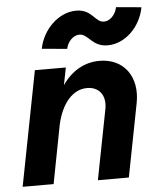

<svg xmlns="http://www.w3.org/2000/svg" viewBox="-53 -788 700 834"><g transform="rotate(-5 297.0 -371.0)"><path d="M399 -303 340 0H475L537 -319C559 -432 498 -516 392 -516C326 -516 269 -483 229 -424L244 -500H109L12 0H147L196 -255C217 -348 266 -403 328 -403C382 -403 411 -362 399 -303ZM434 -580C509 -580 578 -646 594 -732L484 -742C478 -710 453 -684 427 -684C387 -684 380 -742 310 -742C233 -742 163 -673 147 -590L257 -580C263 -611 288 -637 315 -637C354 -637 365 -580 434 -580Z"/></g></svg>

Font: Uncut Sans
Style: Bold Italic
Weight: 700
Italic angle: -11°
Designer: Kasper Nordkvist
Foundry: UNCUT.wtf
Version: Version 1.304;Glyphs 3.2 (3246)